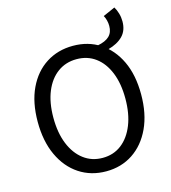

<svg xmlns="http://www.w3.org/2000/svg" viewBox="-130 -1005 1002 1123"><g transform="rotate(-15 371.0 -443.5)"><path d="M569.2 -673.1 516.2 -711Q563.9 -719.8 587.2 -742.2Q610.5 -764.6 610.5 -803.8Q610.5 -820.7 606.2 -837.7Q601.9 -854.8 594.3 -867.8L667.1 -900.1Q678.3 -881.7 685.1 -858.3Q692 -834.9 692 -809.7Q692 -754.4 659.4 -721.4Q626.8 -688.5 569.2 -673.1ZM374.5 13.4Q282.6 13.4 211.7 -33.4Q140.8 -80.2 100.9 -166.2Q60.9 -252.2 60.9 -369.3Q60.9 -487 100.9 -571.3Q140.8 -655.6 211.7 -701Q282.6 -746.4 374.5 -746.4Q466.3 -746.4 536.7 -700.8Q607.1 -655.2 647.1 -571.1Q687 -487 687 -369.3Q687 -252.2 647.1 -166.2Q607.1 -80.2 536.7 -33.4Q466.3 13.4 374.5 13.4ZM374.5 -68Q440.6 -68 489 -105.3Q537.4 -142.5 564.5 -210.1Q591.6 -277.8 591.6 -369.3Q591.6 -460.8 564.5 -527.3Q537.4 -593.7 489 -629.5Q440.6 -665.4 374.5 -665.4Q309 -665.4 259.8 -629.5Q210.6 -593.7 183.1 -527.3Q155.7 -460.8 155.7 -369.3Q155.7 -277.8 183.1 -210.1Q210.6 -142.5 259.8 -105.3Q309 -68 374.5 -68Z"/></g></svg>

Font: Shanggu Sans SC VF
Style: Regular
Weight: 250
Designer: GuiWonder
Version: Version 1.021